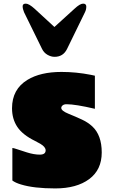

<svg xmlns="http://www.w3.org/2000/svg" viewBox="-20 -1030 627 1068"><path d="M113.8 -961.9Q106 -980.5 106 -995.1Q106 -1009.8 123.5 -1009.8Q141.1 -1009.8 172.9 -981L282.7 -879.9L394 -981Q424.8 -1009.8 442.4 -1009.8Q460 -1009.8 460 -993.2Q460 -976.6 452.6 -961.9L353 -757.8Q331.5 -713.9 283.7 -713.9Q263.7 -713.9 243.9 -725.3Q224.1 -736.8 213.9 -757.8ZM507.8 -424.8Q399.4 -450.2 350.1 -450.2Q335.9 -450.2 328.4 -443.8Q320.8 -437.5 320.8 -429.7Q320.8 -413.6 361.1 -397.2Q401.4 -380.9 435.1 -365.2Q468.8 -349.6 493.2 -327.1Q545.9 -278.3 545.9 -181.9Q545.9 -85.4 476.1 -33.7Q406.2 18.1 287.1 18.1Q168 18.1 96.7 -3.9Q65.4 -13.2 48.8 -25.9V-207Q55.7 -206.5 72.8 -200.7Q89.8 -194.8 129.4 -182.4Q168.9 -169.9 201.4 -169.9Q233.9 -169.9 233.9 -193.8Q233.9 -212.4 204.6 -230Q191.4 -237.8 174.8 -246.1Q106 -279.8 76.4 -324Q46.9 -368.2 46.9 -427.7Q46.9 -533.7 132.8 -585.9Q205.1 -629.9 321.8 -629.9Q403.3 -629.9 485.4 -613.8Q502.9 -610.4 507.8 -608.9Z"/></svg>

Font: Fz Rammetto One
Style: Regular
Weight: 400
Designer: Vernon Adams
Foundry: Vernon Adams
Version: Vit hóa bi c Thuy @ FontZin.Com